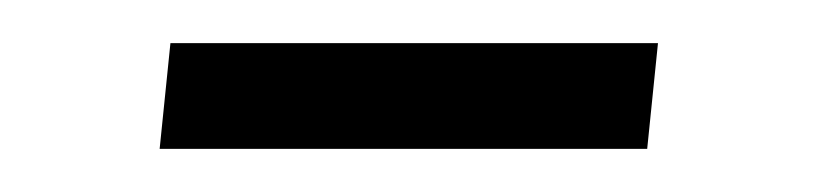

<svg xmlns="http://www.w3.org/2000/svg" viewBox="-20 -274 389 89"><path d="M59 -254H285L280 -205H54Z"/></svg>

Font: Zilla Slab Light
Style: Italic
Weight: 300
Italic angle: -6°
Designer: Typotheque.com
Foundry: Typotheque type foundry
Version: Version 1.1; 2017; ttfautohint (v1.6)